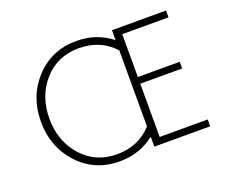

<svg xmlns="http://www.w3.org/2000/svg" viewBox="-120 -911 1299 1108"><g transform="rotate(-20 529.5 -357.5)"><path d="M656 0V-61Q564 12 441 12Q289 12 189.5 -95Q90 -202 90 -358Q90 -514 189.5 -620.5Q289 -727 441 -727Q564 -727 656 -654V-715H988V-673H704V-410H961V-369H704V-42H999V0ZM656 -124V-591Q572 -683 440 -683Q308 -683 225 -589.5Q142 -496 142 -358Q142 -220 225.5 -126Q309 -32 440.5 -32Q572 -32 656 -124Z"/></g></svg>

Font: Julius Sans One
Style: Regular
Weight: 400
Designer: Luciano Vergara
Foundry: LatinoType
Version: Version 1.001